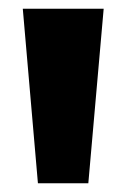

<svg xmlns="http://www.w3.org/2000/svg" viewBox="-20 -828 288 438"><path d="M66.5 -410 32 -808H216.5L181.5 -410Z"/></svg>

Font: Encode Sans SC ExtraBold
Style: Regular
Weight: 800
Version: Version 3.002